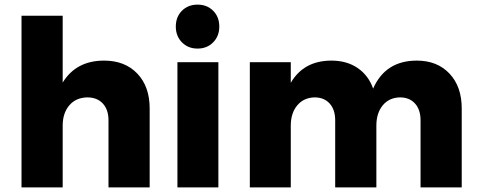

<svg xmlns="http://www.w3.org/2000/svg" viewBox="-20 -810 2069 830"><path d="M430 -548Q520 -548 573.5 -492Q627 -436 627 -341V0H449V-290Q449 -336 424.5 -362.5Q400 -389 357 -389Q308 -388 279.5 -354.5Q251 -321 251 -267V0H73V-742H251V-453Q309 -548 430 -548Z M928 -695Q928 -654 901.5 -627Q875 -600 834 -600Q793 -600 766.5 -627Q740 -654 740 -695Q740 -737 766.5 -763.5Q793 -790 834 -790Q875 -790 901.5 -763.5Q928 -737 928 -695ZM747 -541H924V0H747Z M1782 -548Q1870 -548 1923 -492Q1976 -436 1976 -341V0H1798V-290Q1798 -336 1774 -362.5Q1750 -389 1709 -389Q1662 -388 1634.5 -354.5Q1607 -321 1607 -267V0H1429V-290Q1429 -336 1405 -362.5Q1381 -389 1340 -389Q1293 -388 1265 -354.5Q1237 -321 1237 -267V0H1060V-541H1237V-452Q1293 -548 1413 -548Q1479 -548 1526 -516Q1573 -484 1593 -427Q1646 -548 1782 -548Z"/></svg>

Font: Montserrat arm
Style: Bold
Weight: 700
Designer: Julieta Ulanovsky
Foundry: Julieta Ulanovsky
Version: Version 6.000;PS 006.000;hotconv 1.0.88;makeotf.lib2.5.64775